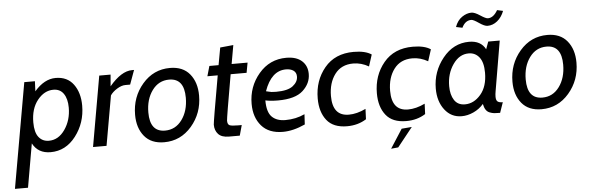

<svg xmlns="http://www.w3.org/2000/svg" viewBox="-88 -896 4106 1332"><g transform="rotate(-5 1965.0 -230.0)"><path d="M236 10Q149 10 111 -62L58 242H-33L96 -490H170L167 -420Q236 -500 315 -500Q396 -500 439 -441.5Q482 -383 482 -293Q482 -173 412 -81.5Q342 10 236 10ZM292 -420Q229 -420 181.5 -361Q134 -302 134 -206Q134 -136 160.5 -103Q187 -70 231 -70Q298 -70 343 -135Q388 -200 388 -287Q388 -348 363.5 -384Q339 -420 292 -420Z M862 -508 826 -409H793Q766 -409 734.5 -389.5Q703 -370 687 -346L626 0H532L618 -490H697L690 -409Q773 -508 848 -508Z M1027 10Q937 10 889.5 -47.5Q842 -105 842 -197Q842 -321 919 -410.5Q996 -500 1111 -500Q1201 -500 1248.5 -442Q1296 -384 1296 -292Q1296 -169 1219 -79.5Q1142 10 1027 10ZM1098 -420Q1025 -420 980 -358.5Q935 -297 935 -205Q935 -70 1040 -70Q1113 -70 1158 -131.5Q1203 -193 1203 -285Q1203 -420 1098 -420Z M1573 -62 1553 10H1478Q1427 10 1403.5 -15.5Q1380 -41 1380 -81Q1380 -98 1437 -420H1365L1385 -490H1449L1471 -611L1563 -620L1540 -490H1651L1638 -420H1527Q1474 -118 1474 -101Q1474 -75 1488.5 -68.5Q1503 -62 1549 -62Z M2067 -375Q2067 -309 2013 -259.5Q1959 -210 1839 -210Q1788 -210 1751 -218Q1751 -136 1784.5 -103Q1818 -70 1878 -70Q1951 -70 2013 -99L2009 -28Q1926 10 1854 10Q1756 10 1705 -49Q1654 -108 1654 -202Q1654 -322 1729.5 -411Q1805 -500 1921 -500Q1991 -500 2029 -466Q2067 -432 2067 -375ZM1912 -420Q1810 -420 1761 -281Q1768 -280 1777.5 -277Q1787 -274 1799 -272.5Q1811 -271 1831 -271Q1912 -271 1948 -299Q1984 -327 1984 -364Q1984 -392 1964 -406Q1944 -420 1912 -420Z M2301 10Q2205 10 2159.5 -47.5Q2114 -105 2114 -199Q2114 -324 2187 -412Q2260 -500 2390 -500Q2471 -500 2514 -471L2488 -390Q2436 -420 2380 -420Q2297 -420 2252 -360Q2207 -300 2207 -208Q2207 -69 2320 -69Q2376 -69 2438 -99L2435 -27Q2377 10 2301 10Z M2713 10Q2617 10 2571.5 -47.5Q2526 -105 2526 -199Q2526 -324 2599 -412Q2672 -500 2802 -500Q2883 -500 2926 -471L2900 -390Q2848 -420 2792 -420Q2709 -420 2664 -360Q2619 -300 2619 -208Q2619 -69 2732 -69Q2788 -69 2850 -99L2847 -27Q2789 10 2713 10ZM2747 54 2641 187 2591 192 2676 60Z M3407 -490 3348 -143Q3344 -122 3344 -104Q3344 -80 3354.5 -71Q3365 -62 3391 -62L3366 10Q3340 10 3325.5 8.5Q3311 7 3294 0.5Q3277 -6 3267 -21.5Q3257 -37 3252 -62Q3223 -28 3181.5 -9Q3140 10 3099 10Q3026 10 2981 -48.5Q2936 -107 2936 -196Q2936 -315 3010.5 -407.5Q3085 -500 3194 -500Q3276 -500 3308 -438L3327 -490ZM3184 -420Q3119 -420 3074.5 -356Q3030 -292 3030 -205Q3030 -145 3054.5 -107.5Q3079 -70 3129 -70Q3191 -70 3238.5 -125.5Q3286 -181 3286 -277Q3286 -349 3258 -384.5Q3230 -420 3184 -420ZM3332 -599Q3311 -599 3274 -624.5Q3237 -650 3223 -650Q3180 -650 3157 -601L3113 -610Q3129 -655 3162 -677.5Q3195 -700 3228 -700Q3250 -700 3287 -675.5Q3324 -651 3339 -651Q3378 -651 3407 -702L3448 -693Q3431 -649 3400 -624Q3369 -599 3332 -599Z M3655 10Q3565 10 3517.5 -47.5Q3470 -105 3470 -197Q3470 -321 3547 -410.5Q3624 -500 3739 -500Q3829 -500 3876.5 -442Q3924 -384 3924 -292Q3924 -169 3847 -79.5Q3770 10 3655 10ZM3726 -420Q3653 -420 3608 -358.5Q3563 -297 3563 -205Q3563 -70 3668 -70Q3741 -70 3786 -131.5Q3831 -193 3831 -285Q3831 -420 3726 -420Z"/></g></svg>

Font: Cabin
Style: Italic
Weight: 400
Designer: Pablo Impallari
Foundry: Pablo Impallari. www.impallari.com Igino Marini. www.ikern.com
Version: Version 1.005